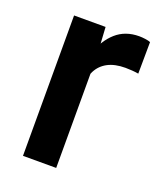

<svg xmlns="http://www.w3.org/2000/svg" viewBox="-107 -608 570 679"><g transform="rotate(20 178.0 -269.0)"><path d="M184.1 0H59.1V-528.3H177.7L184.1 -421.9ZM342.8 -412.6Q331.5 -414.6 318.6 -415.5Q305.7 -416.5 293.5 -416.5Q253.9 -416.5 227.5 -402.6Q201.2 -388.7 187.7 -362.5Q174.3 -336.4 171.9 -300.3L144 -302.2Q144 -369.1 161.6 -422.6Q179.2 -476.1 214.1 -507.1Q249 -538.1 301.3 -538.1Q311.5 -538.1 324.2 -536.4Q336.9 -534.7 343.8 -531.7Z"/></g></svg>

Font: Heebo SemiBold
Style: Regular
Weight: 600
Designer: Oded Ezer
Foundry: Ezer Type House
Version: Version 3.100